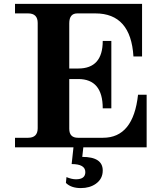

<svg xmlns="http://www.w3.org/2000/svg" viewBox="-20 -752 826 980"><path d="M728.5 0H56.6V-48.8H123.5Q172.4 -48.8 172.4 -97.7V-634.8Q172.4 -683.6 123.5 -683.6H56.6V-732.4H705.1V-463.9H661.1Q647.9 -683.6 466.8 -683.6H374.5Q333.5 -683.6 333.5 -632.8V-402.3H379.4Q504.4 -402.3 504.4 -543H548.3V-199.2H504.4Q504.4 -348.6 379.4 -348.6H333.5V-94.7Q333.5 -48.8 377.9 -48.8H505.9Q660.6 -48.8 684.6 -268.6H728.5ZM392.6 208Q342.8 208 316.4 181.6L319.3 151.9Q345.7 163.1 367.7 163.1Q415.5 163.1 415.5 126.5Q415.5 85.4 345.7 85.4L355 0H405.3L399.9 48.8Q504.4 48.8 504.4 118.2Q504.4 161.1 469.2 186Q438 208 392.6 208Z"/></svg>

Font: Munson
Style: Bold
Weight: 700
Designer: Paul James MIller
Foundry: High-Logic / Made with FontCreator
Version: Version 2.10;May 5, 2019;FontCreator 11.5.0.2430 64-bit